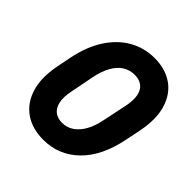

<svg xmlns="http://www.w3.org/2000/svg" viewBox="-194 -877 1034 1034"><g transform="rotate(45 323.0 -360.0)"><path d="M288.6 7.8Q204.6 7.8 146.7 -32.2Q88.9 -72.3 65.9 -146.7Q43 -221.2 63 -324.2L79.1 -405.8Q99.6 -509.3 146 -581.3Q192.4 -653.3 258.1 -690.7Q323.7 -728 402.3 -728Q483.4 -728 540.3 -689Q597.2 -649.9 619.9 -575.9Q642.6 -502 622.1 -397.9L604 -309.6Q573.7 -155.8 490 -74Q406.2 7.8 288.6 7.8ZM295.4 -128.4Q332 -128.4 361.6 -148.2Q391.1 -168 412.4 -205.8Q433.6 -243.7 444.3 -297.9L472.7 -433.6Q483.9 -486.8 476.6 -521Q469.2 -555.2 446.8 -571.8Q424.3 -588.4 390.6 -588.4Q352.1 -588.4 321.8 -568.8Q291.5 -549.3 270.8 -511.7Q250 -474.1 238.8 -418.9L212.4 -283.2Q201.7 -230.5 209.7 -196Q217.8 -161.6 240 -145Q262.2 -128.4 295.4 -128.4Z"/></g></svg>

Font: Reddit Sans ExtraBold
Style: Italic
Weight: 800
Italic angle: -11.25°
Designer: Stephen Hutchings
Version: Version 1.013